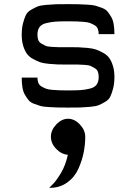

<svg xmlns="http://www.w3.org/2000/svg" viewBox="-20 -520 658 928"><path d="M309 0Q275 0 259 -0.5Q243 -1 216 -2.5Q189 -4 176.5 -7.5Q164 -11 145.5 -18Q127 -25 118.5 -35.5Q110 -46 101 -61Q92 -76 88.5 -97Q85 -118 85 -145H161Q161 -130 165.5 -119Q170 -108 181.5 -101.5Q193 -95 203.5 -91Q214 -87 235 -85.5Q256 -84 269 -83.5Q282 -83 309 -83Q349 -83 369.5 -84.5Q390 -86 413.5 -91.5Q437 -97 447 -111Q457 -125 457 -148Q457 -163 453 -173.5Q449 -184 438 -190.5Q427 -197 418.5 -201Q410 -205 389 -206.5Q368 -208 356.5 -208Q345 -208 318 -208H305Q275 -208 259 -208.5Q243 -209 216 -211.5Q189 -214 173.5 -219.5Q158 -225 139 -235.5Q120 -246 109.5 -261Q99 -276 92 -299Q85 -322 85 -352Q85 -383 91 -406.5Q97 -430 104.5 -446Q112 -462 130 -472.5Q148 -483 161.5 -488.5Q175 -494 204 -496.5Q233 -499 251.5 -499.5Q270 -500 309 -500Q343 -500 359 -499.5Q375 -499 402 -497.5Q429 -496 441.5 -492.5Q454 -489 472.5 -482Q491 -475 499.5 -464.5Q508 -454 517 -439Q526 -424 529.5 -403Q533 -382 533 -355H457Q457 -370 452.5 -381Q448 -392 436.5 -398.5Q425 -405 414.5 -409Q404 -413 383 -414.5Q362 -416 349 -416.5Q336 -417 309 -417Q269 -417 248.5 -415.5Q228 -414 204.5 -408.5Q181 -403 171 -389Q161 -375 161 -352Q161 -337 165 -326.5Q169 -316 180 -309.5Q191 -303 199.5 -299Q208 -295 229 -293.5Q250 -292 261.5 -292Q273 -292 300 -292H313Q343 -292 359 -291.5Q375 -291 402 -288.5Q429 -286 444.5 -280.5Q460 -275 479 -264.5Q498 -254 508.5 -239Q519 -224 526 -201Q533 -178 533 -148Q533 -117 527 -93.5Q521 -70 513.5 -54Q506 -38 488 -27.5Q470 -17 456.5 -11.5Q443 -6 414 -3.5Q385 -1 366.5 -0.5Q348 0 309 0ZM392 141Q392 178 384.5 216.5Q377 255 359 295.5Q341 336 305 362Q269 388 220 388H218Q218 387 235 370.5Q252 354 274.5 316.5Q297 279 308 228Q277 226 251.5 199.5Q226 173 226 141Q226 109 252 81.5Q278 54 309 54Q340 54 366 81.5Q392 109 392 141Z"/></svg>

Font: Hermit Light
Style: Regular
Weight: 300
Designer: Pablo Caro
Version: Version 2.000;PS 002.000;hotconv 1.0.88;makeotf.lib2.5.64775